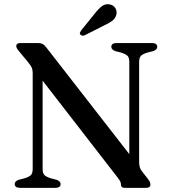

<svg xmlns="http://www.w3.org/2000/svg" viewBox="-20 -908 824 928"><path d="M273 -18.5Q273 -0.5 247.5 0H77Q51 -0.5 51 -18.5Q51 -32 70.5 -39L99.5 -46.5Q123 -54 130.5 -63Q138 -72 138 -92.5V-555.5Q138 -570 133.8 -580.2Q129.5 -590.5 114.5 -609L70.5 -662Q58.5 -676.5 58.5 -685Q58.5 -700 78.5 -700H164.5Q177 -700 185.8 -695.5Q194.5 -691 204 -678.5L605 -163V-607.5Q605 -627.5 597.8 -636.5Q590.5 -645.5 566.5 -653.5L537 -661Q518 -668.5 518 -681.5Q518 -700 543.5 -700H714Q740 -700 740 -681.5Q740 -668 720.5 -661L691 -653.5Q668 -646 660.2 -637Q652.5 -628 652.5 -607.5V-124.5Q652.5 -97.5 665 -81.5L695.5 -42.5Q703 -32.5 705 -27Q707 -21.5 707 -16.5Q707 0 685.5 0H584Q564.5 0 564.5 -16Q564.5 -24 561.5 -30.5Q558.5 -37 545 -54.5L186 -518V-92.5Q186 -72.5 193.2 -63.5Q200.5 -54.5 224.5 -46.5L253.5 -39Q273 -32 273 -18.5ZM438.5 -843Q456.5 -866 473.2 -878.5Q490 -891 511 -886.5Q529.5 -882.5 538 -867.8Q546.5 -853 542.5 -838.5Q538.5 -820 524 -808.5Q509.5 -797 487 -787L390.5 -738Q376.5 -732 369 -740.5Q364.5 -745 366.5 -750.2Q368.5 -755.5 372 -760.5Z"/></svg>

Font: Fraunces 9pt S000
Style: Regular
Weight: 400
Version: Version 1.000; ttfautohint (v1.8.3)